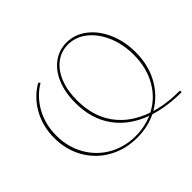

<svg xmlns="http://www.w3.org/2000/svg" viewBox="-148 -875 1092 1092"><g transform="rotate(-45 398.0 -329.0)"><path d="M758 0Q644 0 551 -29Q481 5 397 5Q301 5 224.5 -38Q148 -81 104.5 -157Q61 -233 61 -328Q61 -421 103 -496.5Q145 -572 219 -615L228 -605Q159 -564 119 -491.5Q79 -419 79 -329Q79 -238 120.5 -164.5Q162 -91 234.5 -49.5Q307 -8 398 -8Q468 -8 533 -35Q416 -77 351.5 -166Q287 -255 287 -384Q287 -468 313.5 -531Q340 -594 387.5 -628.5Q435 -663 494 -663Q560 -663 615 -621Q670 -579 702 -506Q734 -433 734 -345Q734 -242 689.5 -162Q645 -82 568 -38Q650 -13 758 -13ZM550 -44Q628 -84 672 -162.5Q716 -241 716 -343Q716 -428 686 -498Q656 -568 605 -608.5Q554 -649 492 -649Q438 -649 395 -617Q352 -585 328 -526Q304 -467 304 -388Q304 -259 368 -171.5Q432 -84 550 -44Z"/></g></svg>

Font: Ysabeau Thin
Style: Regular
Weight: 200
Designer: Christian Thalmann (Catharsis Fonts)
Version: Version 0.003